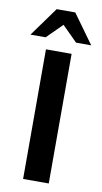

<svg xmlns="http://www.w3.org/2000/svg" viewBox="-120 -770 429 810"><g transform="rotate(10 95.0 -365.0)"><path d="M55.2 -730H134.8L225.1 -605H160.2L95.2 -669.9L29.8 -605H-35.2ZM40 0V-555.2H149.9V0Z"/></g></svg>

Font: Horta
Style: Regular
Weight: 600
Width: 3
Version: Version 0.11